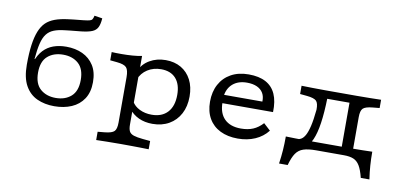

<svg xmlns="http://www.w3.org/2000/svg" viewBox="-75 -870 2661 1292"><g transform="rotate(10 1255.0 -224.0)"><path d="M315.8 11.3Q249.9 11.3 197.9 -12.5Q145.9 -36.3 116.1 -89.8Q86.3 -143.2 86.3 -232Q86.3 -310 94 -366.5Q101.7 -422.9 117.5 -462.2Q133.3 -501.4 157.6 -524.9Q181.3 -547.7 218.1 -561.4Q255 -575 307.3 -581.4Q323.4 -583.8 340.3 -585.5Q357.2 -587.1 375 -589.1Q392.9 -591.2 410.5 -592.7Q437.7 -595.9 450.7 -599.1Q463.7 -602.3 469 -610.6Q474.4 -619 477.7 -635.5L532.1 -627.1Q529.5 -587.6 518.6 -565.4Q507.7 -543.2 482.2 -532.4Q456.8 -521.7 409.2 -516.2Q385.3 -513.9 365.9 -511.9Q346.6 -509.9 330.2 -508.3Q313.8 -506.7 297.2 -504.4Q253.1 -499.6 223.6 -487.8Q194 -475.9 175.5 -451.9Q157 -428 146.7 -385.9Q136.4 -343.8 130.8 -278.7H147.3L127.1 -261.3Q144.4 -308.8 172.3 -338.8Q200.3 -368.7 239.5 -383Q278.8 -397.3 328 -397.3Q390.4 -397.3 439.2 -374.6Q488 -351.9 516.7 -306.8Q545.3 -261.8 545.3 -193Q545.3 -124.3 515.4 -78.8Q485.5 -33.4 433.5 -11Q381.4 11.3 315.8 11.3ZM315.8 -45.2Q380 -45.2 420.9 -81.1Q461.7 -117.1 461.7 -193Q461.7 -268.8 421.3 -304.8Q380.8 -340.8 316.6 -340.8Q251.6 -340.8 210.8 -305.2Q169.9 -269.6 169.9 -193Q169.9 -117.1 210.8 -81.1Q251.7 -45.2 315.8 -45.2Z M800.9 183.9Q748.3 183.9 709.6 184.7Q671 185.5 634 186.3V129.8L681.5 125.2Q730.2 120.5 746.1 104.5Q761.9 88.6 761.9 44.8V-206.7H839.9V44.8Q839.9 74.2 848.1 90.2Q856.3 106.1 878.9 113.7Q901.6 121.2 942.7 125.1L992.7 129.8V186.3Q964.6 185.5 935.6 185.1Q906.6 184.7 874 184.3Q841.5 183.9 800.9 183.9ZM1002.4 -424.7Q1063 -424.7 1107.9 -398.4Q1152.7 -372.1 1177.5 -324.1Q1202.2 -276.1 1202.2 -210.8Q1202.2 -143 1175.4 -92.6Q1148.6 -42.2 1100.3 -14.4Q1051.9 13.5 986.9 13.5Q934.4 13.5 893.2 -5.6Q851.9 -24.7 824.8 -60.7L836 -112.2Q852.2 -82.2 888.8 -64.2Q925.4 -46.2 971.2 -46.2Q1041.4 -46.2 1080 -88.2Q1118.6 -130.2 1118.6 -207.2Q1118.6 -280.2 1083.2 -319.5Q1047.9 -358.8 982.6 -358.8Q930.1 -358.8 889.8 -333.2Q849.6 -307.5 831.4 -261.5L824.5 -319.2Q845.3 -368.8 893.3 -396.7Q941.3 -424.7 1002.4 -424.7ZM761.9 -206.7V-265.3Q761.9 -313.8 746.1 -331.4Q730.2 -349 681.5 -353.7L634 -358.4V-414.8Q645.8 -414 662.7 -413.6Q679.6 -413.2 700.7 -413.2Q739.9 -413.2 776.5 -416Q813.1 -418.8 839.9 -424.4V-414.8V-206.7Z M1569.7 11.3Q1500.8 11.3 1449.7 -13.8Q1398.7 -38.9 1371.1 -86.6Q1343.5 -134.3 1343.5 -201.3Q1343.5 -269.1 1370.8 -319.8Q1398 -370.5 1448.8 -398.7Q1499.5 -426.9 1569.3 -426.9Q1639.5 -426.9 1685.8 -402.2Q1732 -377.5 1753.9 -328.4Q1775.9 -279.3 1773.4 -205.4H1392.5L1391.5 -262.6H1690.4Q1691.8 -297.2 1677.7 -320.9Q1663.5 -344.6 1635.7 -357.4Q1607.8 -370.2 1567.7 -370.2Q1507.1 -370.2 1470.1 -338.2Q1433.1 -306.1 1426.9 -248.5L1429.5 -245.8Q1428.7 -240.1 1427.9 -230.7Q1427.1 -221.4 1427.1 -211Q1427.1 -137.4 1466.5 -98.1Q1505.8 -58.8 1579.2 -58.8Q1626.5 -58.8 1661.9 -73.7Q1697.3 -88.7 1727.6 -121.7L1774.4 -78.6Q1740.4 -34.8 1687.7 -11.8Q1635 11.3 1569.7 11.3Z M2103 -2.4Q2049.6 -2.4 2017.4 8.2Q1985.2 18.8 1966.1 46.7Q1947.1 74.6 1932.2 128.2H1873.3Q1880.5 79.5 1883.6 35.1Q1886.7 -9.3 1886.7 -58.9Q1921.3 -58 1955.1 -57.2Q1988.9 -56.5 2023.5 -56.5H2103H2290.7V-2.4ZM1948.7 11.3 1960.1 -54.8Q1976.6 -54.8 1991.2 -62.8Q2005.8 -70.8 2018.5 -92.9Q2031.2 -115.1 2041.5 -158.1Q2051.7 -201 2058.7 -271.9Q2059.6 -316.4 2043.8 -332Q2027.9 -347.6 1979.2 -352.3L1931.7 -356.9V-413.4Q1968.7 -412.6 2007.4 -411.8Q2046.1 -411 2098.6 -411H2101H2307.3H2308.2Q2360.7 -411 2399.4 -411.8Q2438.1 -412.6 2475.1 -413.4V-356.9L2427.6 -352.3Q2378.9 -347.6 2363 -332Q2347.1 -316.4 2347.1 -271.9V-206.7H2269.2V-367.9L2284.1 -356.9H2101.7L2117.1 -362.6Q2114.7 -261.2 2104.2 -190.1Q2093.8 -118.9 2074.1 -74.3Q2054.4 -29.6 2023.3 -9.2Q1992.3 11.3 1948.7 11.3ZM2269.2 -2.4V-206.7H2347.1V-2.4ZM2269.2 -2.4 2270 -10.5 2279.4 -56.5H2293.8H2346.4Q2379.5 -56.5 2412.2 -57.2Q2444.9 -58 2477.3 -58.9Q2477.2 -9.3 2480.4 35.1Q2483.5 79.5 2490.7 128.2H2431.8Q2418.5 74.6 2401.6 46.7Q2384.7 18.8 2359.2 8.2Q2333.8 -2.4 2293.8 -2.4Z"/></g></svg>

Font: Playfair 5pt SemiExpanded Light
Style: Regular
Weight: 300
Width: 6
Designer: Claus Eggers Sørensen
Foundry: Claus Eggers Sørensen
Version: Version 2.203